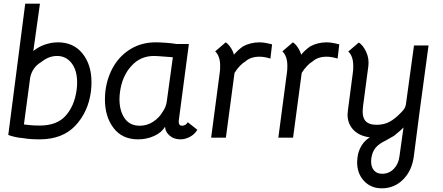

<svg xmlns="http://www.w3.org/2000/svg" viewBox="-20 -747 2409 1043"><path d="M103 3Q84 2 60 -3.5Q36 -9 25 -14L117 -727H197L161 -470Q191 -494 226 -505.5Q261 -517 295 -517Q379 -517 428 -456.5Q477 -396 477 -300Q477 -276 474 -250Q459 -138 389 -64Q319 10 195 10Q141 10 103 3ZM396 -257Q399 -278 399 -298Q399 -366 368.5 -404.5Q338 -443 290 -443Q245 -443 204 -410Q156 -382 144 -326L110 -71L146 -67Q165 -65 196 -65Q289 -65 336.5 -118Q384 -171 396 -257Z M550 -207Q550 -231 553 -255Q563 -330 598.5 -389Q634 -448 692.5 -482.5Q751 -517 826 -517Q849 -517 882.5 -514.5Q916 -512 939 -508H1006L951 -91V-85Q951 -64 969 -64Q989 -64 1000 -83L1052 -42Q1037 -17 1011.5 -3.5Q986 10 960 10Q923 10 899 -12.5Q875 -35 877 -64V-59Q857 -26 816.5 -8Q776 10 730 10Q644 10 597 -51.5Q550 -113 550 -207ZM865 -142Q882 -166 886 -196L919 -436L880 -439Q830 -443 816 -443Q742 -443 692.5 -387.5Q643 -332 632 -248Q629 -229 629 -208Q629 -145 657 -104.5Q685 -64 739 -64Q779 -64 812.5 -86Q846 -108 865 -142Z M1458 -506 1449 -429Q1415 -439 1390 -439Q1342 -439 1314 -414Q1282 -395 1254 -351L1207 1H1127L1174 -355Q1176 -367 1176 -389Q1176 -442 1149 -468L1206 -517Q1220 -508 1232.5 -489.5Q1245 -471 1251 -450Q1273 -476 1300 -495Q1341 -517 1390 -517Q1416 -517 1458 -506Z M1823 -506 1814 -429Q1780 -439 1755 -439Q1707 -439 1679 -414Q1647 -395 1619 -351L1572 1H1492L1539 -355Q1541 -367 1541 -389Q1541 -442 1514 -468L1571 -517Q1585 -508 1597.5 -489.5Q1610 -471 1616 -450Q1638 -476 1665 -495Q1706 -517 1755 -517Q1781 -517 1823 -506Z M1920 134Q1920 126 1922 108Q1926 74 1943.5 45Q1961 16 1989 -1Q1932 -8 1900 -41.5Q1868 -75 1868 -125Q1868 -132 1870 -148L1897 -354Q1899 -366 1899 -388Q1899 -442 1872 -467L1929 -516Q1952 -502 1969 -465.5Q1986 -429 1981 -388L1952 -169Q1950 -149 1950 -142Q1950 -104 1968.5 -86.5Q1987 -69 2026 -69Q2065 -69 2095.5 -85Q2126 -101 2161 -138Q2182 -158 2185 -180L2229 -500H2308L2260 -145L2228 102Q2218 180 2170 228Q2122 276 2054 276Q1995 276 1957.5 236Q1920 196 1920 134ZM2150 102 2172 -55Q2159 -40 2120 -9Q2087 9 2076 16Q2038 34 2020 56Q2002 78 1997 114Q1996 119 1996 129Q1996 161 2012 179Q2028 197 2056 197Q2093 197 2119 170.5Q2145 144 2150 102Z"/></svg>

Font: Bellota
Style: Bold Italic
Weight: 700
Italic angle: -7.5°
Designer: Kemie Guaida
Foundry: Kemie Guaida
Version: Version 4.001